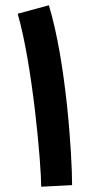

<svg xmlns="http://www.w3.org/2000/svg" viewBox="-20 -703 353 727"><path d="M253 -2C253 -119 230 -471 165 -683L47 -651C104 -453 136 -80 136 4Z"/></svg>

Font: Noto Sans Arabic UI Semi
Style: Regular
Weight: 600
Designer: Nadine Chahine - Monotype Design Team
Foundry: Monotype Imaging Inc.
Version: Version 1.900